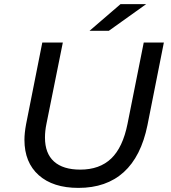

<svg xmlns="http://www.w3.org/2000/svg" viewBox="-20 -907 831 935"><path d="M99 -226Q99 -259 107 -302L186 -700H286L206 -303Q199 -269 199 -237Q199 -160 243 -120.5Q287 -81 371 -81Q465 -81 521.5 -135Q578 -189 601 -304L680 -700H778L698 -297Q667 -145 582.5 -68.5Q498 8 362 8Q238 8 168.5 -54Q99 -116 99 -226ZM567 -887H692L510 -757H416Z"/></svg>

Font: Idrija
Style: Italic
Weight: 500
Italic angle: -11.3°
Designer: Julieta Ulanovsky
Foundry: Julieta Ulanovsky
Version: Version 7.200